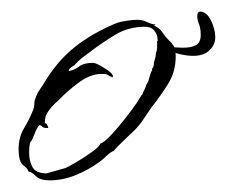

<svg xmlns="http://www.w3.org/2000/svg" viewBox="-20 -287 390 330"><path d="M65 23Q49 23 41.5 15.5Q34 8 29 8Q28 3 20 -3Q12 -9 12 -31Q12 -51 21 -66Q30 -81 37 -98Q39 -103 39 -108.5Q39 -114 41 -118Q43 -125 47 -131Q51 -137 55 -143Q78 -182 109 -206.5Q140 -231 182 -248H183Q188 -250 199 -251.5Q210 -253 215 -253Q225 -253 233 -249Q241 -245 247 -245L245 -243Q254 -239 259 -231.5Q264 -224 270 -218Q272 -216 274 -214Q276 -212 277 -210Q280 -207 281 -201Q282 -195 282 -190Q282 -164 269 -143Q256 -122 240 -102Q233 -92 226.5 -82Q220 -72 211 -63Q209 -61 200.5 -53Q192 -45 184.5 -37.5Q177 -30 176 -28Q169 -25 163 -19Q157 -13 150 -8Q132 5 110 14Q88 23 65 23ZM60 11Q60 11 74 7Q88 3 92 2Q97 0 111.5 -8.5Q126 -17 139 -26.5Q152 -36 152 -40Q159 -42 171.5 -55.5Q184 -69 196 -84.5Q208 -100 212 -106Q214 -108 219 -116.5Q224 -125 225 -125Q226 -129 228.5 -133.5Q231 -138 231 -141Q234 -143 237 -154.5Q240 -166 242 -166L241 -167Q242 -169 242.5 -170.5Q243 -172 244 -173Q244 -179 246 -184.5Q248 -190 248 -196Q250 -200 250 -206Q250 -212 250 -216L251 -217V-218Q251 -227 245.5 -234Q240 -241 229 -241Q201 -241 178.5 -227.5Q156 -214 135 -198Q128 -193 121 -187.5Q114 -182 108 -175Q106 -174 102 -171Q98 -168 98 -165Q107 -166 115.5 -172.5Q124 -179 140 -179Q145 -179 159.5 -170Q174 -161 174 -156V-154Q168 -156 165.5 -158Q163 -160 155 -160Q135 -160 114.5 -144.5Q94 -129 81 -115Q75 -110 69.5 -104Q64 -98 60 -91Q57 -84 57 -75Q59 -76 61 -72.5Q63 -69 63 -67H60Q55 -67 52.5 -69.5Q50 -72 48 -72Q44 -69 39 -56Q34 -43 32 -43Q31 -39 30.5 -34.5Q30 -30 30 -26Q30 -10 36 0.5Q42 11 60 11ZM312 -191Q299 -191 283.5 -195.5Q268 -200 257 -205Q253 -207 253.5 -208.5Q254 -210 249 -211Q258 -209 270 -207Q282 -205 294 -205Q309 -205 317 -209.5Q325 -214 325 -227Q325 -240 321 -248Q319 -254 319 -259Q319 -267 324 -267Q335 -267 342.5 -252Q350 -237 350 -223Q350 -210 340 -200.5Q330 -191 312 -191Z"/></svg>

Font: Qwitcher Grypen
Style: Regular
Weight: 400
Designer: Robert E. Leuschke
Foundry: Robert E. Leuschke
Version: Version 1.100; ttfautohint (v1.8.3)